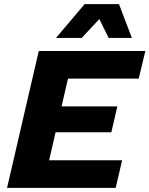

<svg xmlns="http://www.w3.org/2000/svg" viewBox="-20 -906 721 926"><path d="M554 -886 616 -723H504L459 -814L374 -723H250L388 -886ZM14 0 167 -660H681L649 -527H308L277 -393H546L517 -268H248L217 -133H569L538 0Z"/></svg>

Font: Elaine Sans
Style: Bold Italic
Weight: 700
Italic angle: -13°
Designer: Wei Huang
Foundry: Wei Huang
Version: Version 2.001;December 24, 2019;FontCreator 12.0.0.2547 64-b